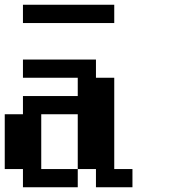

<svg xmlns="http://www.w3.org/2000/svg" viewBox="-20 -789 732 809"><path d="M76.7 0V-76.7H0V-307.6H76.7V-384.3H307.6V-461.4H76.7V-538.1H384.3V-461.4H461.4V-76.7H538.1V0H384.3V-76.7H307.6V-307.6H153.8V-76.7H307.6V0ZM76.7 -691.9V-769H461.4V-691.9Z"/></svg>

Font: Good Old DOS
Style: Regular
Weight: 400
Designer: Vasily Draigo
Foundry: Vasily Draigo
Version: 1.0